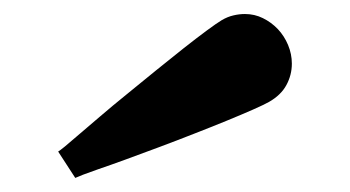

<svg xmlns="http://www.w3.org/2000/svg" viewBox="-20 -876 499 274"><path d="M63 -659.7Q65.4 -661.1 72.3 -666.7Q79.1 -672.4 89.8 -681.6Q103.5 -693.4 122.1 -709.2Q140.6 -725.1 161.4 -741.9Q182.1 -758.8 203.1 -775.9Q224.1 -793 242.4 -807.4Q260.7 -821.8 274.9 -832.3Q289.1 -842.8 296.4 -847.2Q304.7 -852.1 313 -854Q321.3 -856 329.6 -856Q343.3 -856 355.2 -850.1Q367.2 -844.2 376.5 -834.5Q385.7 -824.7 391.1 -811.8Q396.5 -798.8 396.5 -785.2Q396.5 -769 388.7 -754.6Q380.9 -740.2 363.8 -730.5Q356.9 -726.6 340.8 -719.5Q324.7 -712.4 303.2 -703.6Q281.7 -694.8 256.8 -685.1Q231.9 -675.3 207 -666Q182.1 -656.7 159.4 -648.4Q136.7 -640.1 119.6 -634.3Q106.9 -629.9 98.6 -626.7Q90.3 -623.5 87.4 -622.1Z"/></svg>

Font: GravitasOne
Style: Regular
Weight: 400
Designer: Riccardo De Franceschi
Foundry: Sorkin Type Co.
Version: Version 1.001